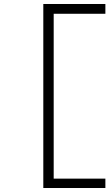

<svg xmlns="http://www.w3.org/2000/svg" viewBox="-20 -829 548 962"><path d="M249 -760V66H508V113H197V-809H508V-760Z"/></svg>

Font: BioRhyme Expanded Light
Style: Regular
Weight: 300
Width: 7
Designer: Aoife Mooney
Foundry: Aoife Mooney Type
Version: Version 1.000